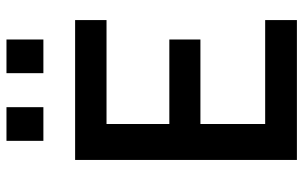

<svg xmlns="http://www.w3.org/2000/svg" viewBox="-192 -745 937 593"><g transform="rotate(-90 276.5 -448.5)"><path d="M79 0V-685H511V-588H190V-394H451V-298H190V-98H511V0ZM138 -783V-897H242V-783ZM347 -783V-897H451V-783Z"/></g></svg>

Font: TitilliumWebSemiBold
Style: Bold
Weight: 600
Version: Version 1.001;PS 57.000;hotconv 1.0.70;makeotf.lib2.5.55311